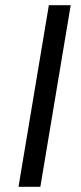

<svg xmlns="http://www.w3.org/2000/svg" viewBox="-20 -720 311 740"><path d="M168.3 -700H252.5L135.5 0H51.3Z"/></svg>

Font: Oak Sans Light Italic
Style: Regular
Weight: 400
Italic angle: -9.5°
Foundry: Erik Kennedy, Walven
Version: Version 1.000;Glyphs 3.1.2 (3151)